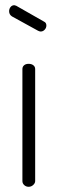

<svg xmlns="http://www.w3.org/2000/svg" viewBox="-20 -717 221 737"><path d="M115 -452V-22Q115 -14 107.5 -7Q100 0 90 0Q80 0 73 -6.5Q66 -13 66 -22V-452Q66 -461 72.5 -466.5Q79 -472 90 -472Q101 -472 108 -466.5Q115 -461 115 -452ZM15 -674Q15 -683 20.5 -690Q26 -697 35 -697Q39 -696 42 -695L149 -634Q158 -630 158 -619Q158 -610 151.5 -603Q145 -596 136 -596Q132 -596 126 -599L26 -654Q15 -661 15 -674Z"/></svg>

Font: Dosis
Style: Regular
Weight: 400
Designer: Edgar Tolentino, Pablo Impallari, Igino Marini
Foundry: Edgar Tolentino, Pablo Impallari, Igino Marini
Version: Version 1.007;Glyphs 3.1.1 (3134)